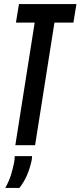

<svg xmlns="http://www.w3.org/2000/svg" viewBox="-20 -720 399 952"><path d="M344 -608H250L154 0H56L152 -608H59L74 -700H359ZM53 54H139Q139 62 137 75Q128 116 113.5 149.5Q99 183 76 212H6Q25 178 34.5 147Q44 116 50 86Q53 70 53 54Z"/></svg>

Font: Georama Extra Condensed SemiBold
Style: Italic
Weight: 600
Width: 2
Italic angle: -9°
Designer: Jean-Baptiste Levee
Foundry: Production Type
Version: Version 1.000